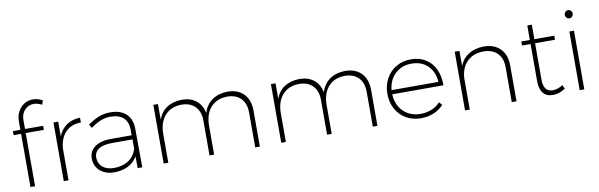

<svg xmlns="http://www.w3.org/2000/svg" viewBox="-49 -1215 5237 1679"><g transform="rotate(-10 2569.0 -375.0)"><path d="M156 -587V-508H317V-472H156V0H115V-472H49V-508H115V-583Q115 -632 135.5 -670Q156 -708 190.5 -729.5Q225 -751 265 -751Q312 -751 354 -727L341 -691Q301 -711 270 -711Q221 -711 188.5 -676.5Q156 -642 156 -587Z M647 -522V-479Q562 -479 511 -426.5Q460 -374 453 -282V0H411V-521H453V-390Q478 -453 527.5 -486.5Q577 -520 647 -522Z M1067 0 1066 -103Q1034 -50 980.5 -24.5Q927 1 858 1Q807 1 768 -19Q729 -39 707.5 -73.5Q686 -108 686 -152Q686 -217 738 -254.5Q790 -292 880 -292H1065V-343Q1064 -410 1025 -447Q986 -484 909 -484Q862 -484 820 -466.5Q778 -449 734 -416L714 -448Q765 -485 812 -503.5Q859 -522 915 -522Q1006 -522 1055.5 -475Q1105 -428 1106 -346L1108 0ZM1066 -170V-255H884Q807 -255 766.5 -229Q726 -203 726 -153Q726 -101 763.5 -69Q801 -37 864 -37Q939 -37 991 -70Q1043 -103 1066 -170Z M2152 -318V0H2111V-310Q2111 -390 2067 -435Q2023 -480 1944 -480Q1851 -478 1798.5 -418Q1746 -358 1746 -255V0H1705V-310Q1705 -390 1660.5 -435Q1616 -480 1538 -480Q1445 -478 1392 -417.5Q1339 -357 1339 -255V0H1298V-521H1339V-384Q1364 -451 1417.5 -485.5Q1471 -520 1549 -522Q1627 -522 1677 -482.5Q1727 -443 1741 -371Q1765 -444 1819.5 -482Q1874 -520 1954 -522Q2047 -522 2099.5 -468Q2152 -414 2152 -318Z M3196 -318V0H3155V-310Q3155 -390 3111 -435Q3067 -480 2988 -480Q2895 -478 2842.5 -418Q2790 -358 2790 -255V0H2749V-310Q2749 -390 2704.5 -435Q2660 -480 2582 -480Q2489 -478 2436 -417.5Q2383 -357 2383 -255V0H2342V-521H2383V-384Q2408 -451 2461.5 -485.5Q2515 -520 2593 -522Q2671 -522 2721 -482.5Q2771 -443 2785 -371Q2809 -444 2863.5 -482Q2918 -520 2998 -522Q3091 -522 3143.5 -468Q3196 -414 3196 -318Z M3826 -249H3371Q3374 -186 3402 -138Q3430 -90 3478 -63.5Q3526 -37 3586 -37Q3639 -37 3684.5 -55.5Q3730 -74 3762 -109L3786 -82Q3749 -42 3697 -20.5Q3645 1 3584 1Q3511 1 3453 -32.5Q3395 -66 3362.5 -125.5Q3330 -185 3330 -260Q3330 -335 3363 -395Q3396 -455 3453.5 -488.5Q3511 -522 3584 -522Q3659 -522 3714.5 -487.5Q3770 -453 3798.5 -391Q3827 -329 3826 -249ZM3788 -286Q3782 -376 3727 -430Q3672 -484 3584 -484Q3496 -484 3438 -429.5Q3380 -375 3372 -286Z M4431 -318V0H4389V-310Q4389 -390 4344 -435Q4299 -480 4219 -480Q4130 -478 4076.5 -425.5Q4023 -373 4016 -282V0H3974V-521H4016V-388Q4042 -452 4096.5 -486Q4151 -520 4229 -522Q4324 -522 4377.5 -467.5Q4431 -413 4431 -318Z M4866 -36Q4811 1 4755 1Q4699 1 4669 -35.5Q4639 -72 4639 -144V-472H4563V-508H4639V-637H4679V-508H4856V-472H4679V-149Q4679 -40 4760 -40Q4806 -40 4850 -70Z M4992 -521H5033V0H4992ZM5048 -671Q5048 -655 5037.5 -644.5Q5027 -634 5013 -634Q4999 -634 4988.5 -644.5Q4978 -655 4978 -671Q4978 -686 4988.5 -696.5Q4999 -707 5013 -707Q5027 -707 5037.5 -696.5Q5048 -686 5048 -671Z"/></g></svg>

Font: Argentum Sans ExtraLight
Style: Regular
Weight: 275
Designer: Julieta Ulanovsky (Modified by Cristiano Sobral)
Foundry: Julieta Ulanovsky
Version: Version 1.000; ttfautohint (v1.5.65-e2d9)